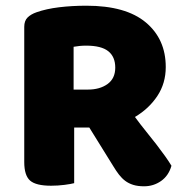

<svg xmlns="http://www.w3.org/2000/svg" viewBox="-20 -643 649 673"><path d="M561 -408Q561 -351 531.5 -306.5Q502 -262 453 -233Q472 -207 491.5 -183Q511 -159 528 -137Q545 -115 558.5 -96Q572 -77 581 -62Q571 -27 544.5 -8.5Q518 10 485 10Q463 10 447 5Q431 0 419 -9Q407 -18 397 -31Q387 -44 378 -59L293 -196H240V-1Q229 2 206 5Q183 8 159 8Q106 8 85.5 -10Q65 -28 65 -75V-549Q65 -570 76.5 -581.5Q88 -593 108 -600Q142 -612 187 -617.5Q232 -623 283 -623Q421 -623 491 -564.5Q561 -506 561 -408ZM288 -329Q330 -329 357 -348.5Q384 -368 384 -406Q384 -444 359.5 -463.5Q335 -483 282 -483Q270 -483 259.5 -482Q249 -481 238 -479V-329Z"/></svg>

Font: Baloo Tammudu 2 ExtraBold
Style: Regular
Weight: 800
Designer: Maithili Shingre, Omkar Shende and Ek Type
Foundry: Ek Type
Version: Version 1.640;hotconv 1.0.111;makeotfexe 2.5.65597; ttfautoh